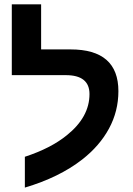

<svg xmlns="http://www.w3.org/2000/svg" viewBox="-20 -833 612 882"><path d="M94.2 -112.8Q213.4 -151.9 286.6 -211.4Q391.1 -294.9 391.1 -400.9Q391.1 -487.8 282.2 -487.8H34.2V-813H168.9V-606H304.2Q523.9 -606 523.9 -414.1Q523.9 -322.3 480.7 -242.4Q437.5 -162.6 357.4 -100.1Q252 -18.1 94.2 28.8Z"/></svg>

Font: Arimo
Style: Bold
Weight: 700
Designer: Steve Matteson
Foundry: Monotype Imaging Inc.
Version: Version 1.33